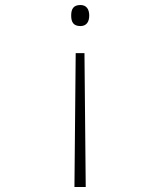

<svg xmlns="http://www.w3.org/2000/svg" viewBox="-20 -561 640 766"><path d="M301 -541C272 -541 264 -524 264 -499C264 -474 272 -457 301 -457C325 -457 336 -474 336 -499C336 -524 325 -541 301 -541ZM317 -349H282L277 185H322Z"/></svg>

Font: Noto Sans Mono ExtraLight
Style: Regular
Weight: 200
Designer: Monotype Design Team
Foundry: Monotype Imaging Inc.
Version: Version 2.014